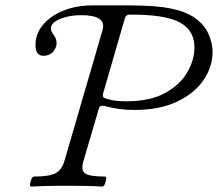

<svg xmlns="http://www.w3.org/2000/svg" viewBox="-20 -686 805 709"><path d="M95 3Q90 3 91 -6Q92 -15 96 -24.5Q100 -34 105 -34Q161 -34 184.5 -46Q208 -58 218 -92L359 -576Q374 -630 280 -630Q235 -630 201.5 -616Q168 -602 168 -581Q168 -570 179 -556Q189 -542 189 -527Q189 -510 176 -495Q163 -480 141 -480Q111 -480 111 -520Q111 -561 138.5 -594Q166 -627 213.5 -646.5Q261 -666 320 -666H461Q554 -666 609 -655Q664 -644 698 -621Q734 -596 749.5 -561.5Q765 -527 765 -494Q765 -440 732 -391Q699 -342 634.5 -311Q570 -280 476 -280Q446 -280 420.5 -283.5Q395 -287 364 -295Q348 -298 345 -285L288 -91Q278 -57 294.5 -45.5Q311 -34 368 -34Q373 -34 372 -24.5Q371 -15 367 -6Q363 3 358 3Q328 1 294 0.5Q260 0 227 0Q215 0 192 0Q169 0 143 1Q117 2 95 3ZM447 -312Q534 -312 589.5 -342.5Q645 -373 671.5 -419Q698 -465 698 -511Q698 -575 642.5 -604Q587 -633 458 -632Q445 -632 441 -618L361 -342Q357 -327 366 -324Q381 -318 399.5 -315Q418 -312 447 -312Z"/></svg>

Font: Junicode SmExp
Style: Italic
Weight: 400
Width: 6
Italic angle: -11°
Designer: Peter S. Baker
Version: Version 2.205; ttfautohint (v1.8.4)